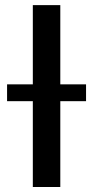

<svg xmlns="http://www.w3.org/2000/svg" viewBox="-20 -748 372 768"><path d="M221.2 -727.5V0H111.3V-727.5ZM8.3 -343.3V-410.6H324.2V-343.3Z"/></svg>

Font: Inter 24pt Medium
Style: Regular
Weight: 500
Designer: Rasmus Andersson
Foundry: rsms
Version: Version 4.001;git-66647c0bb